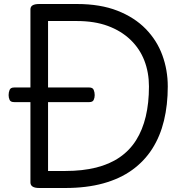

<svg xmlns="http://www.w3.org/2000/svg" viewBox="-20 -939 943 959"><path d="M176 0Q132 0 132 -28V-892Q132 -906 143 -912.5Q154 -919 176 -919H364Q481 -919 566.5 -885.5Q652 -852 708 -794.5Q764 -737 791 -663Q818 -589 818 -507Q818 -415 799 -336.5Q780 -258 740.5 -196Q701 -134 640 -90Q579 -46 495.5 -23Q412 0 306 0ZM220 -85H306Q392 -85 460 -102Q528 -119 578 -153.5Q628 -188 660 -239Q692 -290 708 -357Q724 -424 724 -507Q724 -577 701 -636.5Q678 -696 631.5 -740.5Q585 -785 518.5 -809.5Q452 -834 364 -834H220ZM51 -429Q33 -429 28 -440Q23 -451 23 -464Q23 -478 28 -490Q33 -502 51 -502H426Q443 -502 448 -490Q453 -478 453 -464Q453 -451 448 -440Q443 -429 426 -429Z"/></svg>

Font: Playwrite DE Grund
Style: Regular
Weight: 400
Designer: Veronika Burian, José Scaglione
Foundry: TypeTogether
Version: Version 1.002